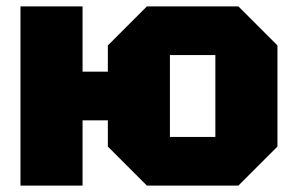

<svg xmlns="http://www.w3.org/2000/svg" viewBox="-20 -580 922 600"><path d="M44 0V-560H238V-356H317V-438L439 -560H725L847 -438V-122L725 0H439L317 -122V-204H238V0ZM511 -152H653V-408H511Z"/></svg>

Font: Tektur ExtraBold
Style: Regular
Weight: 800
Designer: Adam Jagosz
Foundry: Adam Jagosz
Version: Version 1.005;gftools[0.9.30]